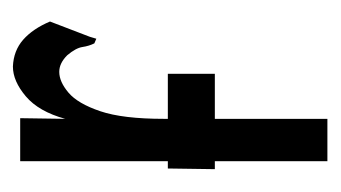

<svg xmlns="http://www.w3.org/2000/svg" viewBox="-132 -382 515 290"><g transform="rotate(-90 125.0 -236.5)"><path d="M15 -169 16 -240H27V-463H92L91 -395Q102 -435 125 -454.5Q148 -474 170 -474Q194 -473 210.5 -458.5Q227 -444 238 -418L215 -358L212 -348L205 -351Q201 -359 199.5 -369Q198 -379 187 -392Q175 -404 162 -404Q147 -404 130.5 -390Q114 -376 102.5 -342Q91 -308 91 -246V-240H159V-169H91V1H27V-169Z"/></g></svg>

Font: Inconsolata UltraCondensed SemiBold
Style: Regular
Weight: 600
Width: 1
Monospace: yes
Designer: Raph Levien, Cyreal, Brenton Simpson
Foundry: Raph Levien, Cyreal, Google
Version: Version 3.001; ttfautohint (v1.8.2.53-6de2)